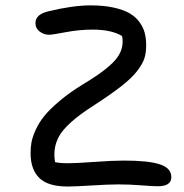

<svg xmlns="http://www.w3.org/2000/svg" viewBox="-20 -700 679 708"><path d="M230 -12.2Q156.7 -12.2 124.8 -43.9Q92.8 -75.7 92.8 -134.8Q92.8 -155.8 95.9 -174.3Q99.1 -192.9 110.8 -219.5Q122.6 -246.1 142.3 -271Q162.1 -295.9 199 -327.1Q235.8 -358.4 286.1 -389.2Q337.4 -419.9 368.4 -444.6Q399.4 -469.2 413.1 -489Q426.8 -508.8 430.4 -528.1Q434.1 -547.4 430.2 -566.9Q391.6 -590.8 321.8 -590.8Q272 -590.8 222.2 -581.3Q172.4 -571.8 161.1 -571.8Q142.1 -571.8 126.5 -583.5Q110.8 -595.2 110.8 -615.2Q110.8 -647 158.2 -658.2Q248.5 -680.2 314 -680.2Q362.3 -680.2 398.9 -672.1Q435.5 -664.1 458 -650.9Q480.5 -637.7 494.4 -618.4Q508.3 -599.1 513.7 -578.6Q519 -558.1 519 -533.2Q519 -505.9 512.7 -485.6Q506.3 -465.3 486.6 -439.2Q466.8 -413.1 428.2 -382.8Q389.6 -352.5 327.1 -312Q273.4 -277.8 241.7 -249Q210 -220.2 197.5 -197Q185.1 -173.8 181.9 -150.1Q178.7 -126.5 183.1 -102.1Q200.2 -98.1 231.9 -98.1Q261.2 -98.1 328.9 -103Q396.5 -107.9 437 -107.9Q527.3 -107.9 569.6 -94Q611.8 -80.1 611.8 -46.9Q611.8 -13.2 562 -13.2Q543 -13.2 501 -16.6Q459 -20 416 -20Q380.4 -20 318.1 -16.1Q255.9 -12.2 230 -12.2Z"/></svg>

Font: Shantell Sans Irregular
Style: Regular
Weight: 400
Designer: Stephen Nixon, Anya Danilova, Shantell Martin
Foundry: Arrow Type
Version: Version 1.006;[9816181b4]